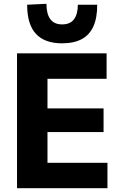

<svg xmlns="http://www.w3.org/2000/svg" viewBox="-20 -995 636 1015"><path d="M70 0Q70 -57.5 70 -111.5Q70 -165.5 70 -232.5V-474.5Q70 -543.5 70 -599Q70 -654.5 70 -713H543.5V-578.5Q497.5 -578.5 444.8 -578.5Q392 -578.5 320.5 -578.5H152.5L231 -687Q231 -628.5 231 -573Q231 -517.5 231 -448.5V-258.5Q231 -192 231 -137.8Q231 -83.5 231 -26L163 -134.5H332.5Q392 -134.5 445.2 -134.5Q498.5 -134.5 548 -134.5V0ZM193.5 -297V-422H324Q390 -422 437 -422Q484 -422 527.5 -422V-297Q481.5 -297 434.5 -297Q387.5 -297 324 -297ZM308 -766Q216.5 -766 170 -816Q123.5 -866 123.5 -970L225.5 -975Q225.5 -921.5 246 -893.8Q266.5 -866 308 -866Q351 -866 371.2 -893.2Q391.5 -920.5 391.5 -970H494Q494 -900.5 473.5 -855.2Q453 -810 411.8 -788Q370.5 -766 308 -766Z"/></svg>

Font: Commissioner Thin
Style: Bold
Weight: 700
Version: Version 1.001;gftools[0.9.23]